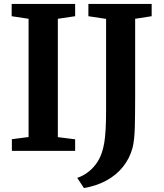

<svg xmlns="http://www.w3.org/2000/svg" viewBox="-20 -763 828 971"><path d="M124.5 -70V-668L39 -681V-743H360V-681L272.5 -668V-69.5L360 -58.5V0H40V-59ZM370.5 136.5Q395.5 128.5 419.8 111.5Q444 94.5 464 68.5Q484 42.5 495.5 7.5Q503 -15 507.5 -42.2Q512 -69.5 514.2 -109Q516.5 -148.5 516.5 -207V-667.5L427 -681V-743H747V-681L663.5 -668V-275Q663.5 -183.5 661.8 -119Q660 -54.5 650.5 -16Q636 38 602.2 80.2Q568.5 122.5 518 150Q467.5 177.5 404.5 188Z"/></svg>

Font: Merriweather 20pt
Style: Bold
Weight: 700
Version: Version 2.100